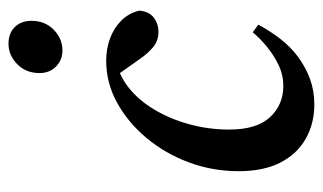

<svg xmlns="http://www.w3.org/2000/svg" viewBox="-174 -572 760 452"><g transform="rotate(-90 206.0 -346.0)"><path d="M186 14Q141 14 105 -6.5Q69 -27 49 -66.5Q29 -106 29 -164Q29 -226 50 -282Q71 -338 107.5 -381.5Q144 -425 190.5 -450.5Q237 -476 289 -476Q317 -476 341.5 -467Q366 -458 383.5 -440.5Q401 -423 407 -398Q405 -375 390.5 -364Q376 -353 357 -353Q336 -353 321 -365.5Q306 -378 293 -397L247 -462H306V-453H293Q258 -448 227.5 -424.5Q197 -401 174.5 -363.5Q152 -326 139.5 -280.5Q127 -235 127 -186Q127 -122 156 -90.5Q185 -59 230 -59Q255 -59 277.5 -69.5Q300 -80 320.5 -96.5Q341 -113 356 -131L374 -118Q359 -90 340 -65.5Q321 -41 297 -23.5Q273 -6 245.5 4Q218 14 186 14ZM313 -579Q291 -579 275.5 -594Q260 -609 260 -633Q260 -665 281 -685.5Q302 -706 329 -706Q354 -706 368.5 -691Q383 -676 383 -652Q383 -620 362 -599.5Q341 -579 313 -579Z"/></g></svg>

Font: Source Serif 4 48pt SemiBold
Style: Italic
Weight: 600
Italic angle: -12°
Designer: Frank Grießhammer
Foundry: Adobe Systems Incorporated
Version: Version 4.004;hotconv 1.0.116;makeotfexe 2.5.65601